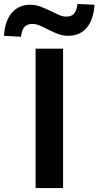

<svg xmlns="http://www.w3.org/2000/svg" viewBox="-79 -951 498 971"><path d="M101 0V-705H240V0ZM27 -765 -59 -770Q-54 -846 -19 -886.5Q16 -927 74 -927Q103 -927 130 -916Q157 -905 182 -893Q202 -883 220.5 -875Q239 -867 255 -867Q284 -867 296.5 -883Q309 -899 313 -931L399 -927Q394 -851 359.5 -810.5Q325 -770 266 -770Q237 -770 210 -781Q183 -792 159 -804Q139 -815 120.5 -822.5Q102 -830 85 -830Q57 -830 44 -814Q31 -798 27 -765Z"/></svg>

Font: Nunito Sans 6pt
Style: Bold
Weight: 700
Version: Version 3.101;gftools[0.9.27]